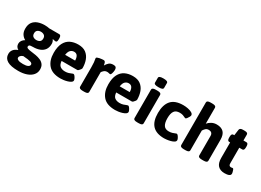

<svg xmlns="http://www.w3.org/2000/svg" viewBox="-27 -1618 3661 2695"><g transform="rotate(30 1803.5 -271.0)"><path d="M262 212Q141 212 82.5 177Q24 142 24 74Q24 -7 115 -42L116 -46Q95 -57 84 -76.5Q73 -96 73 -121Q73 -149 89 -172Q105 -195 133 -211Q96 -231 74 -265.5Q52 -300 52 -353Q52 -418 81 -457Q110 -496 159 -513.5Q208 -531 267 -531Q287 -531 306.5 -529Q326 -527 344 -523H505Q535 -523 535 -473V-456Q535 -409 511 -409Q505 -409 488 -412Q471 -415 463 -418L461 -414Q470 -404 476 -386.5Q482 -369 482 -353Q482 -293 455 -255.5Q428 -218 381.5 -200.5Q335 -183 278 -183Q232 -183 220 -175Q208 -167 208 -151Q208 -134 230.5 -126Q253 -118 289 -114Q325 -110 365 -103Q404 -96 439.5 -81Q475 -66 497.5 -37Q520 -8 520 42Q520 93 488 131.5Q456 170 398 191Q340 212 262 212ZM267 -290Q298 -290 320 -305.5Q342 -321 342 -357Q342 -392 320 -408Q298 -424 267 -424Q236 -424 214 -408Q192 -392 192 -357Q192 -321 214 -305.5Q236 -290 267 -290ZM273 95Q325 95 350.5 81.5Q376 68 376 46Q376 23 342 12.5Q308 2 222 -4Q196 5 182 20Q168 35 168 50Q168 70 193 82.5Q218 95 273 95Z M829 8Q693 8 630.5 -64.5Q568 -137 568 -258Q568 -357 599 -417Q630 -477 685 -504Q740 -531 811 -531Q890 -531 937 -495.5Q984 -460 1005.5 -401.5Q1027 -343 1027 -273Q1027 -265 1017 -250.5Q1007 -236 995 -225Q983 -214 976 -214H721Q726 -154 756.5 -131.5Q787 -109 836 -109Q868 -109 892.5 -117Q917 -125 933.5 -132.5Q950 -140 957 -140Q968 -140 980 -125Q992 -110 1000.5 -92Q1009 -74 1009 -64Q1009 -45 989.5 -31.5Q970 -18 940.5 -9Q911 0 880.5 4Q850 8 829 8ZM721 -313H883Q883 -357 866 -385.5Q849 -414 811 -414Q780 -414 755 -392.5Q730 -371 721 -313Z M1187 2Q1127 2 1127 -30V-347Q1127 -397 1124 -424Q1121 -451 1118 -464.5Q1115 -478 1115 -488Q1115 -497 1128.5 -503Q1142 -509 1161.5 -513Q1181 -517 1199.5 -518.5Q1218 -520 1227 -520Q1243 -520 1250.5 -509Q1258 -498 1261 -483Q1264 -468 1267 -455Q1283 -484 1308 -507.5Q1333 -531 1376 -531Q1413 -531 1423 -516Q1433 -501 1433 -477Q1433 -468 1429.5 -447.5Q1426 -427 1419 -410Q1412 -393 1402 -393Q1392 -393 1381 -397Q1370 -401 1355 -401Q1324 -401 1304 -383.5Q1284 -366 1275 -351V-30Q1275 2 1215 2Z M1714 8Q1578 8 1515.5 -64.5Q1453 -137 1453 -258Q1453 -357 1484 -417Q1515 -477 1570 -504Q1625 -531 1696 -531Q1775 -531 1822 -495.5Q1869 -460 1890.5 -401.5Q1912 -343 1912 -273Q1912 -265 1902 -250.5Q1892 -236 1880 -225Q1868 -214 1861 -214H1606Q1611 -154 1641.5 -131.5Q1672 -109 1721 -109Q1753 -109 1777.5 -117Q1802 -125 1818.5 -132.5Q1835 -140 1842 -140Q1853 -140 1865 -125Q1877 -110 1885.5 -92Q1894 -74 1894 -64Q1894 -45 1874.5 -31.5Q1855 -18 1825.5 -9Q1796 0 1765.5 4Q1735 8 1714 8ZM1606 -313H1768Q1768 -357 1751 -385.5Q1734 -414 1696 -414Q1665 -414 1640 -392.5Q1615 -371 1606 -313Z M2083 -574Q2044 -574 2026.5 -582Q2009 -590 2009 -606V-684Q2009 -700 2026.5 -708Q2044 -716 2083 -716Q2122 -716 2139.5 -708Q2157 -700 2157 -684V-606Q2157 -590 2139.5 -582Q2122 -574 2083 -574ZM2069 2Q2009 2 2009 -30V-493Q2009 -525 2069 -525H2097Q2157 -525 2157 -493V-30Q2157 2 2097 2Z M2509 8Q2381 8 2319 -58Q2257 -124 2257 -258Q2257 -392 2318.5 -461.5Q2380 -531 2514 -531Q2550 -531 2588.5 -523.5Q2627 -516 2653.5 -500.5Q2680 -485 2680 -462Q2680 -453 2670.5 -434.5Q2661 -416 2648.5 -400.5Q2636 -385 2627 -385Q2624 -385 2619.5 -387Q2615 -389 2609 -392Q2596 -399 2575 -406.5Q2554 -414 2522 -414Q2462 -414 2435.5 -376.5Q2409 -339 2409 -262Q2409 -185 2434 -147Q2459 -109 2516 -109Q2551 -109 2575 -117.5Q2599 -126 2614 -132Q2620 -134 2624.5 -136Q2629 -138 2632 -138Q2643 -138 2655 -123Q2667 -108 2675.5 -90Q2684 -72 2684 -62Q2684 -41 2662 -27.5Q2640 -14 2609 -6Q2578 2 2549.5 5Q2521 8 2509 8Z M2826 2Q2766 2 2766 -30V-722Q2766 -754 2826 -754H2854Q2914 -754 2914 -722V-463Q2937 -491 2973.5 -511Q3010 -531 3055 -531Q3130 -531 3168 -491.5Q3206 -452 3206 -369V-30Q3206 2 3146 2H3118Q3058 2 3058 -30V-347Q3058 -376 3042.5 -392.5Q3027 -409 2994 -409Q2963 -409 2943 -388.5Q2923 -368 2914 -351V-30Q2914 2 2854 2Z M3488 8Q3418 8 3380 -31.5Q3342 -71 3342 -154V-406H3326Q3296 -406 3296 -456V-473Q3296 -523 3326 -523H3342L3355 -618Q3360 -650 3409 -650H3440Q3490 -650 3490 -618V-523H3539Q3569 -523 3569 -473V-456Q3569 -406 3539 -406H3490V-152Q3490 -109 3526 -109Q3533 -109 3541 -111Q3549 -113 3553 -113Q3563 -113 3570 -96.5Q3577 -80 3580.5 -62.5Q3584 -45 3584 -41Q3584 -18 3566.5 -7.5Q3549 3 3526.5 5.5Q3504 8 3488 8Z"/></g></svg>

Font: Asap
Style: Bold
Weight: 700
Designer: Pablo Cosgaya
Foundry: Omnibus-Type
Version: Version 3.001; ttfautohint (v1.8.3)